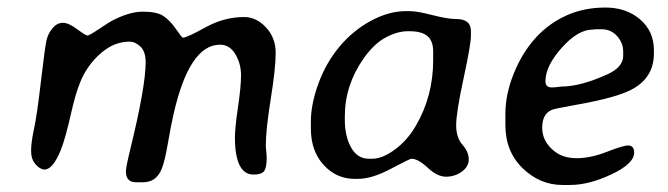

<svg xmlns="http://www.w3.org/2000/svg" viewBox="-20 -498 1816 522"><path d="M669.4 -23.4Q618.7 -23.4 618.7 -125Q618.7 -150.4 627 -206.3Q635.3 -262.2 635.3 -293.5Q635.3 -324.7 619.9 -350.6Q604.5 -376.5 578.1 -376.5Q494.6 -376.5 451.7 -187Q444.8 -157.2 436.5 -108.6Q428.2 -60.1 419.9 -39.6Q405.3 -2.4 368.7 -2.4H350.1Q322.3 -2.4 322.3 -31.7Q322.3 -43.5 334 -91.3Q376 -262.7 376 -328.6Q376 -357.9 361.8 -371.3Q347.7 -384.8 332.5 -384.8Q295.9 -384.8 264.6 -361.6Q233.4 -338.4 212.2 -303.2Q190.9 -268.1 174.3 -194.3Q157.7 -120.6 145 -89.4Q123.5 -37.1 101.1 -37.1Q89.4 -37.1 76.9 -51Q64.5 -64.9 64.5 -87.9Q64.5 -110.8 72.5 -147.7Q80.6 -184.6 91.3 -277.1Q102.1 -369.6 106.4 -388.4Q110.8 -407.2 123 -421.6Q135.3 -436 150.9 -436Q166.5 -436 189.7 -418.7Q212.9 -401.4 217.8 -401.4Q222.7 -401.4 250 -419.7Q277.3 -438 283.2 -440.9Q331.1 -466.3 368.7 -466.3Q406.2 -466.3 424.1 -454.6Q441.9 -442.9 458.3 -419.2Q474.6 -395.5 477.1 -395.5Q487.8 -395.5 538.6 -423.6Q589.4 -451.7 643.6 -451.7Q676.8 -451.7 703.1 -423.6Q729.5 -395.5 729.5 -354Q729.5 -312.5 716.1 -229Q702.6 -145.5 702.6 -100.1L704.1 -84.5L705.1 -69.3Q705.1 -41.5 697.8 -32.5Q690.4 -23.4 669.4 -23.4Z M917.5 -181.6V-171.9Q917.5 -127.4 934.6 -96.9Q951.7 -66.4 982.9 -66.4H991.7Q1019.5 -66.4 1053.2 -91.1Q1086.9 -115.7 1110.4 -155.8Q1157.7 -236.3 1157.7 -335V-357.9Q1157.7 -386.7 1142.1 -399.9Q1126.5 -413.1 1093.3 -413.1H1088.4Q1060.5 -413.1 1028.8 -396.2Q997.1 -379.4 968.8 -339.4Q917.5 -266.6 917.5 -181.6ZM825.2 -148.4V-168Q825.2 -214.4 845.5 -270.3Q865.7 -326.2 902.3 -370.4Q939 -414.6 988 -441.2Q1037.1 -467.8 1084 -467.8H1092.8Q1113.8 -467.8 1155.5 -457Q1197.3 -446.3 1219.7 -446.3Q1260.3 -446.3 1260.3 -414.1V-400.4Q1260.3 -377 1240.2 -284.2Q1220.2 -191.4 1220.2 -157.7Q1220.2 -124 1237.3 -104.5Q1254.4 -85 1254.4 -64.9Q1254.4 -44.9 1235.4 -31.2Q1216.3 -17.6 1192.6 -17.6Q1168.9 -17.6 1142.8 -42Q1116.7 -66.4 1098.6 -66.4Q1094.2 -66.4 1042.7 -39.1Q991.2 -11.7 953.1 -11.7H944.3Q894.5 -11.7 859.9 -49.6Q825.2 -87.4 825.2 -148.4Z M1590.8 -417.5Q1551.3 -417.5 1507.1 -367.9Q1462.9 -318.4 1462.9 -276.9Q1462.9 -260.3 1480 -260.3H1485.4L1488.8 -260.7L1506.8 -262.7Q1558.1 -262.7 1631.3 -295.9Q1674.3 -315.4 1674.3 -346.2V-357.9Q1674.3 -381.3 1657.7 -399.9Q1641.1 -418.5 1615.2 -418.5H1599.6Q1593.8 -417.5 1590.8 -417.5ZM1529.8 4.9H1509.3Q1448.2 4.9 1401.1 -40.5Q1354 -85.9 1354 -158.2V-188.5Q1354 -241.2 1376.5 -297.4Q1423.8 -414.1 1523.4 -457.5Q1569.8 -477.5 1626.2 -477.5Q1682.6 -477.5 1720.2 -445.3Q1757.8 -413.1 1757.8 -361.8V-352.5Q1757.8 -290.5 1704.1 -258.3Q1663.1 -233.4 1543 -212.4Q1487.8 -202.6 1480 -199.2Q1454.1 -188.5 1454.1 -150.6Q1454.1 -112.8 1487.8 -86.4Q1511.2 -67.9 1548.3 -67.9Q1585.4 -67.9 1629.9 -85.2Q1674.3 -102.5 1687.5 -102.5Q1704.1 -102.5 1704.1 -83Q1704.1 -53.2 1642.8 -24.2Q1581.5 4.9 1529.8 4.9Z"/></svg>

Font: Averia Libre
Style: Italic
Weight: 400
Italic angle: -7.90001°
Version: Version 1.002